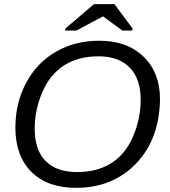

<svg xmlns="http://www.w3.org/2000/svg" viewBox="-20 -894 818 924"><path d="M458 -698Q592 -698 671 -621Q750 -545 750 -416Q747 -223 634.5 -106.5Q522 10 346 10Q208 10 131 -67Q54 -144 54 -280Q54 -397 105 -494Q157 -592 249 -645Q341 -698 458 -698ZM454 -623Q356 -623 288 -579Q220 -535 183 -449Q147 -364 147 -275Q147 -173 199 -119.5Q251 -66 351 -66Q447 -66 514 -108Q582 -150 619 -234Q657 -321 657 -414Q657 -515 604 -569Q551 -623 454 -623ZM531 -874 618 -757 616 -747H569L476 -815H475L348 -747H293L295 -757L432 -874Z"/></svg>

Font: Libra Sans
Style: Italic
Weight: 400
Italic angle: -12°
Foundry: Context Ltd
Version: Version 1.002